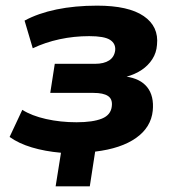

<svg xmlns="http://www.w3.org/2000/svg" viewBox="-20 -531 629 680"><path d="M177 129 196 10Q139 5 92.5 -9Q46 -23 14 -46L59 -142Q92 -121 143 -109.5Q194 -98 251 -98Q309 -98 341 -111Q373 -124 376 -155Q379 -180 362.5 -191Q346 -202 311 -202H158L174 -305H317Q348 -305 366.5 -317Q385 -329 388 -353Q390 -377 369.5 -390Q349 -403 296 -403Q242 -403 191 -392Q140 -381 96 -360L67 -458Q115 -484 180 -497.5Q245 -511 324 -511Q435 -511 489 -474Q543 -437 536 -372Q534 -344 519.5 -321.5Q505 -299 482 -283.5Q459 -268 427 -259L425 -260Q477 -253 501.5 -222Q526 -191 521 -139Q515 -80 462 -42.5Q409 -5 317 6L298 129Z"/></svg>

Font: Nunito Sans 8pt ExtraBold
Style: Italic
Weight: 800
Italic angle: -9°
Version: Version 3.101;gftools[0.9.27]